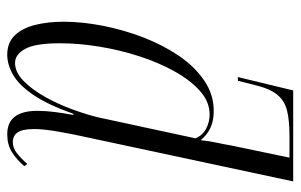

<svg xmlns="http://www.w3.org/2000/svg" viewBox="-166 -634 810 517"><g transform="rotate(90 238.5 -375.0)"><path d="M127 10Q94 10 74.5 -10.5Q55 -31 46.5 -65.5Q38 -100 38 -142Q38 -192 49 -248Q60 -304 80.5 -357Q101 -410 130 -452.5Q159 -495 196.5 -520.5Q234 -546 278 -546Q305 -546 324 -537Q343 -528 357 -511Q359 -532 364 -555.5Q369 -579 371 -592L404 -750H346Q304 -750 277.5 -743.5Q251 -737 234.5 -717Q218 -697 208 -655L197 -611H187L223 -760H468L348 -199Q341 -168 334 -128Q327 -88 327 -63Q327 -31 336 -18Q345 -5 362 -5Q378 -5 392 -16Q406 -27 421 -44L427 -36Q409 -15 389 -2.5Q369 10 341 10Q278 10 278 -71Q278 -94 281 -117Q284 -140 289 -168H286Q261 -98 234.5 -59.5Q208 -21 180.5 -5.5Q153 10 127 10ZM149 -11Q174 -11 197.5 -34Q221 -57 241 -93Q261 -129 275 -168Q289 -207 296 -237L352 -497Q344 -516 326 -525.5Q308 -535 288 -535Q254 -535 225 -509.5Q196 -484 172 -441Q148 -398 131 -345.5Q114 -293 105 -237.5Q96 -182 96 -132Q96 -66 111 -38.5Q126 -11 149 -11Z"/></g></svg>

Font: Noto Serif Display ExtraCondensed Light
Style: Italic
Weight: 300
Width: 2
Italic angle: -12°
Designer: Monotype Design Team
Foundry: Monotype Imaging Inc.
Version: Version 2.009